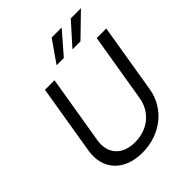

<svg xmlns="http://www.w3.org/2000/svg" viewBox="-256 -1089 1252 1252"><g transform="rotate(-45 370.5 -463.0)"><path d="M640.6 -727.3 561.8 -252.8C544.7 -146.3 458.8 -69.6 337.4 -69.6C215.9 -69.6 155.5 -146.3 172.6 -252.8L251.4 -727.3H163.4L83.8 -245.7C58.9 -96.6 152 12.8 323.2 12.8C494.3 12.8 624.3 -96.6 649.1 -245.7L728.7 -727.3ZM330.3 -786.9H397L527.7 -937.5H435.4ZM476.6 -786.9H550.4L705.3 -937.5H611.5Z"/></g></svg>

Font: Magic Ui Pro
Style: Italic
Weight: 400
Italic angle: -9.39999°
Designer: Stefan Endress, Andreas Faust
Version: Version 1.000;FEAKit 1.0